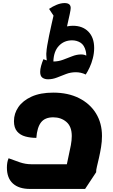

<svg xmlns="http://www.w3.org/2000/svg" viewBox="-20 -1207 740 1252"><path d="M175 25Q103 25 64 -10.5Q25 -46 25 -114Q25 -131 27.5 -146Q30 -161 36 -175Q72 -161 109.5 -148.5Q147 -136 184 -136H493L410 -76Q409 -99 414.5 -129Q420 -159 428 -193Q436 -227 442 -260Q448 -293 448 -320Q448 -382 413 -412Q378 -442 327 -442Q273 -442 247.5 -409Q222 -376 217 -308Q179 -308 145.5 -317Q112 -326 91.5 -350Q71 -374 71 -417Q71 -467 100 -509Q129 -551 186 -577Q243 -603 327 -603Q424 -603 495.5 -567Q567 -531 606 -467.5Q645 -404 645 -320Q645 -284 639 -247.5Q633 -211 625.5 -178Q618 -145 612 -120.5Q606 -96 607 -84L535 25ZM293 -690Q271 -690 256.5 -700.5Q242 -711 242 -738Q242 -756 248 -777.5Q254 -799 263 -821Q268 -819 273.5 -817Q279 -815 285 -813Q284 -822 283 -831Q282 -840 282 -848Q282 -854 282 -859.5Q282 -865 283 -869Q283 -881 288 -910.5Q293 -940 300.5 -976.5Q308 -1013 316 -1048Q324 -1083 329 -1105L300 -1149Q323 -1165 350 -1176Q377 -1187 401 -1187Q441 -1187 441 -1155Q441 -1144 435 -1116Q429 -1088 417 -1035Q427 -1037 437 -1038Q447 -1039 455 -1039Q519 -1039 556.5 -1000.5Q594 -962 594 -894Q594 -861 585.5 -827.5Q577 -794 564 -766.5Q551 -739 539 -721Q523 -729 506.5 -732.5Q490 -736 475 -736Q441 -736 411 -724.5Q381 -713 352 -701.5Q323 -690 293 -690ZM533 -763Q549 -836 539 -875Q529 -914 504.5 -929Q480 -944 450 -944Q398 -944 364 -908Q330 -872 328 -806Q361 -806 391.5 -817.5Q422 -829 451.5 -840.5Q481 -852 509 -852Q533 -852 546 -841.5Q559 -831 578 -817Z"/></svg>

Font: Lemonada
Style: Regular
Weight: 400
Designer: Mohamed Gaber (Arabic), Eduardo Tunni (Latin)
Foundry: Kief Type Foundry
Version: Version 4.005